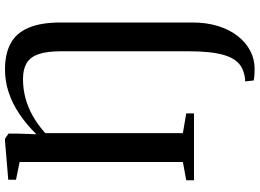

<svg xmlns="http://www.w3.org/2000/svg" viewBox="-155 -641 1038 768"><g transform="rotate(-90 364.0 -257.0)"><path d="M426 238.5 422.5 204.5Q430 205.5 446.5 202Q463 198.5 477.5 191Q495 181.5 507.2 164.5Q519.5 147.5 527.5 121.2Q535.5 95 539.2 58.8Q543 22.5 543 -25V-530Q543 -589 531.2 -622.2Q519.5 -655.5 495 -669.8Q470.5 -684 432 -684Q392 -684 355 -674Q318 -664 283.2 -644.2Q248.5 -624.5 215.5 -595V-44.5L294.5 -31V0H27V-31L100 -44.5V-697.5L29 -712V-743L184.5 -756H193L213.5 -742V-701.5L211 -630.5Q250.5 -670.5 292.2 -698.5Q334 -726.5 378.2 -741.2Q422.5 -756 469.5 -756Q533 -756 574.8 -733.2Q616.5 -710.5 637.2 -661.2Q658 -612 658 -533.5V-5.5Q658 50 644 95.5Q630 141 604.5 174Q579 207 545.2 224.8Q511.5 242.5 471.5 242.5Q457 242.5 444.8 241.5Q432.5 240.5 426 238.5Z"/></g></svg>

Font: Merriweather 96pt Medium
Style: Regular
Weight: 500
Version: Version 2.100